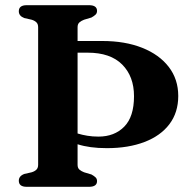

<svg xmlns="http://www.w3.org/2000/svg" viewBox="-20 -720 744 740"><path d="M279 -85Q279 -72.5 286.2 -66.2Q293.5 -60 304 -56L332.5 -47.5Q342.5 -42 348.2 -36.5Q354 -31 354 -22Q354 0 323 0H83Q52.5 0 52.5 -23.5Q52.5 -41.5 73.5 -49.5L102 -56Q113.5 -59.5 120.2 -66Q127 -72.5 127 -85V-615Q127 -627.5 120.2 -634Q113.5 -640.5 102 -644L73.5 -650.5Q52.5 -658.5 52.5 -676.5Q52.5 -700 83 -700H323Q354 -700 354 -678Q354 -669 348.2 -663.5Q342.5 -658 332.5 -652.5L304 -644Q293.5 -640 286.2 -633.8Q279 -627.5 279 -615V-562H374.5Q462 -562 528 -535.8Q594 -509.5 630.5 -462Q667 -414.5 667 -350Q667 -286.5 633 -241.5Q599 -196.5 537 -172.8Q475 -149 392 -149Q357.5 -149 330 -152.8Q302.5 -156.5 279 -164ZM318 -517H279V-205.5Q297 -200 316.8 -196.8Q336.5 -193.5 359.5 -193.5Q421 -193.5 458.8 -231.8Q496.5 -270 496.5 -349Q496.5 -425.5 451 -471.2Q405.5 -517 318 -517Z"/></svg>

Font: Fraunces 9pt SemiBold
Style: Regular
Weight: 600
Version: Version 1.000;[b76b70a41]